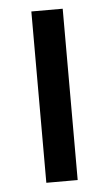

<svg xmlns="http://www.w3.org/2000/svg" viewBox="-45 -572 337 604"><g transform="rotate(-5 123.5 -270.5)"><path d="M176 0H77V-541H176Z"/></g></svg>

Font: Medium
Style: Regular
Weight: 500
Designer: Fernando Haro
Foundry: deFharo
Version: Version 1.787